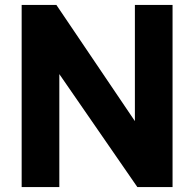

<svg xmlns="http://www.w3.org/2000/svg" viewBox="-20 -760 789 780"><path d="M68 0V-740H209L528 -268V-740H681V0H538L221 -459V0Z"/></svg>

Font: Be Vietnam Pro
Style: Bold
Weight: 700
Designer: Lam Bao, Tony Le, Vietanh Nguyen
Foundry: Yellow Type Foundry
Version: Version 1.002; ttfautohint (v1.8.3)